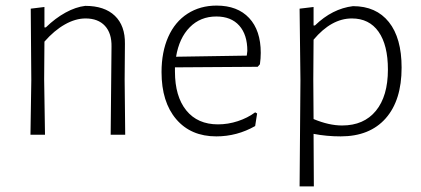

<svg xmlns="http://www.w3.org/2000/svg" viewBox="-20 -482 1507 687"><path d="M286 -416Q250 -416 212 -394.5Q174 -373 139 -333L138 -198L141 0H89L92 -195L90 -451L139 -457V-384H144Q178 -417 214.5 -437Q251 -457 285 -461Q354 -461 391 -425.5Q428 -390 427 -325L426 -197L428 0H376L379 -315Q380 -363 355.5 -389.5Q331 -416 286 -416Z M913 -293Q913 -273 910 -252L902 -243L606 -241V-226Q606 -137 646.5 -87Q687 -37 760 -37Q796 -37 831 -48.5Q866 -60 893 -80L900 -76L893 -31Q828 6 754 6Q663 6 610.5 -55.5Q558 -117 558 -224Q558 -296 582 -350Q606 -404 651 -433Q696 -462 755 -462Q830 -462 871.5 -417.5Q913 -373 913 -293ZM754 -423Q697 -423 659 -384.5Q621 -346 610 -279L863 -283L865 -300Q865 -358 836 -390.5Q807 -423 754 -423Z M1417 -240Q1417 -123 1360 -58.5Q1303 6 1199 6Q1149 6 1102 -3L1103 185H1052L1055 -195L1052 -451L1102 -457V-391H1107Q1169 -451 1243 -460Q1326 -460 1371.5 -403Q1417 -346 1417 -240ZM1368 -233Q1368 -321 1334.5 -368.5Q1301 -416 1239 -416Q1166 -416 1102 -340L1101 -198L1102 -56Q1157 -33 1204 -33Q1282 -33 1325 -85.5Q1368 -138 1368 -233Z"/></svg>

Font: t
Style: Regular
Weight: 300
Designer: Juan Pablo del Peral
Foundry: Huerta Tipografica
Version: Version 2.004; ttfautohint (v1.8.1)